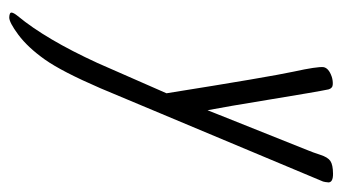

<svg xmlns="http://www.w3.org/2000/svg" viewBox="-180 -436 730 409"><g transform="rotate(90 184.5 -232.0)"><path d="M369.1 -566.9C369.1 -573.7 362.9 -577.1 350.3 -576.9C337.8 -576.8 328.9 -574.9 323.5 -571.3C318.1 -567.7 313.6 -560.4 310.1 -549.3C306.5 -538.2 303.5 -530.1 301.3 -524.9L215.3 -309.6C210.4 -335 202.6 -380.4 191.9 -445.8C181.2 -511.2 174.2 -551.8 170.9 -567.4C169.3 -573.2 165.6 -576.3 159.9 -576.4C154.2 -576.6 148.9 -575.8 144 -574.2C131.7 -570 124.8 -564.1 123.5 -556.6C122.6 -547.9 125.7 -526.6 133.1 -492.9C140.4 -459.2 155.8 -369 179.2 -222.2L114.7 -75.2C80.9 -1.6 47.5 55 14.6 94.7C10.1 100.3 7.6 104.6 7.3 107.7C7 110.8 10.3 112.5 17.3 112.8C24.3 113.1 36.8 106.6 54.7 93.3C72.6 79.9 90.1 61.2 107.2 37.1C124.3 13 144.7 -26.5 168.5 -81.5L367.2 -555.7C368.2 -559.6 368.7 -562.5 368.7 -564.5C368.7 -565.1 368.8 -565.9 369.1 -566.9Z"/></g></svg>

Font: Kristi
Style: Medium
Weight: 400
Italic angle: -15°
Version: Version 1.003